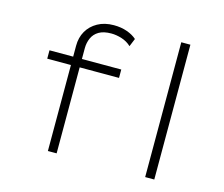

<svg xmlns="http://www.w3.org/2000/svg" viewBox="-104 -879 1189 1018"><g transform="rotate(15 491.0 -370.0)"><path d="M237 0V-578Q237 -623 257 -658Q277 -693 314.5 -714Q352 -735 403 -735Q443 -735 475.5 -723.5Q508 -712 529 -693L511 -649Q489 -670 459 -679.5Q429 -689 401 -689Q359 -689 333.5 -674Q308 -659 296.5 -633Q285 -607 285 -577V0H266Q258 0 251.5 0Q245 0 237 0ZM107 -472V-518H501V-472ZM771 0V-740H821V0Z"/></g></svg>

Font: Lexend Peta ExtraLight
Style: Regular
Weight: 250
Version: Version 1.007